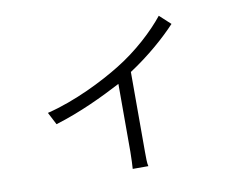

<svg xmlns="http://www.w3.org/2000/svg" viewBox="-74 -706 1148 882"><g transform="rotate(-10 500.0 -265.0)"><path d="M546 -369C638 -429 717 -499 768 -554L717 -601C666 -537 583 -460 490 -403C408 -352 270 -282 138 -250L168 -192C286 -228 394 -280 480 -325V-8C480 22 478 56 477 71H550C546 58 546 30 546 3V-369Z"/></g></svg>

Font: Glow Sans SC Normal
Style: Regular
Weight: 400
Designer: Ryoko NISHIZUKA (kana, bopomofo & ideographs); Paul D. Hunt (Latin, Greek & Cyrillic); Sandoll Communications, Soo-young
Version: Version 0.93